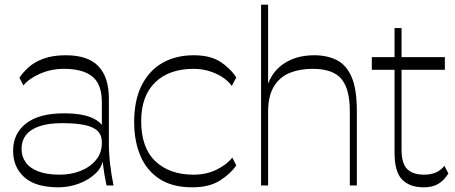

<svg xmlns="http://www.w3.org/2000/svg" viewBox="-20 -792 1945 820"><path d="M435 0Q426 -40 420.5 -85Q415 -130 415 -162V-356Q415 -432 374.5 -465Q334 -498 253 -498Q198 -498 150.5 -477Q103 -456 80 -427L63 -460Q78 -483 102.5 -505Q127 -527 166 -541.5Q205 -556 261 -556Q356 -556 400.5 -509Q445 -462 445 -371V-179Q445 -136 450.5 -89Q456 -42 465 0ZM230 8Q132 8 84 -35Q36 -78 36 -148Q36 -222 91.5 -265Q147 -308 253 -308Q335 -308 379 -286Q423 -264 425 -232L422 -126Q421 -84 391 -54Q361 -24 317.5 -8Q274 8 230 8ZM235 -46Q282 -46 322.5 -61.5Q363 -77 389 -107.5Q415 -138 415 -182Q416 -212 399 -230.5Q382 -249 344.5 -257.5Q307 -266 245 -266Q186 -266 147.5 -252.5Q109 -239 90.5 -214.5Q72 -190 72 -156Q72 -124 89.5 -99Q107 -74 143.5 -60Q180 -46 235 -46Z M801 8Q716 8 661 -28Q606 -64 579.5 -127Q553 -190 553 -270Q553 -364 585 -427.5Q617 -491 674 -523.5Q731 -556 807 -556Q879 -556 922 -527.5Q965 -499 989 -461L970 -425Q954 -447 929 -463Q904 -479 873 -488.5Q842 -498 807 -498Q702 -498 642.5 -440Q583 -382 583 -275Q583 -161 643.5 -103.5Q704 -46 807 -46Q862 -46 906 -68Q950 -90 972 -119L989 -86Q967 -52 921 -22Q875 8 801 8Z M1474 0V-318Q1474 -412 1438 -455Q1402 -498 1315 -498Q1259 -498 1216 -480Q1173 -462 1149 -421.5Q1125 -381 1125 -314V0H1095V-772H1125V-390L1116 -405Q1133 -478 1187.5 -517Q1242 -556 1322 -556Q1377 -556 1418 -535.5Q1459 -515 1481.5 -463.5Q1504 -412 1504 -319V0Z M1789 8Q1730 8 1697.5 -25Q1665 -58 1665 -140V-672H1695V-153Q1695 -94 1719 -70Q1743 -46 1792 -46Q1849 -46 1878 -84L1895 -51Q1876 -21 1851.5 -6.5Q1827 8 1789 8ZM1568 -494V-548H1880V-494Z"/></svg>

Font: Savate ExtraLight
Style: Regular
Weight: 200
Designer: Max Esnée
Foundry: Plomb Type
Version: Version 2.000